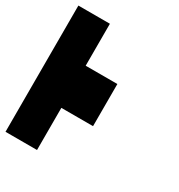

<svg xmlns="http://www.w3.org/2000/svg" viewBox="-171 -834 882 948"><g transform="rotate(30 270.0 -360.0)"><path d="M0 -719.7Q44.9 -719.7 179.7 -719.7Q179.7 -660.2 179.7 -480.5Q224.6 -480.5 360.4 -480.5Q360.4 -419.9 360.4 -240.2Q315.4 -240.2 179.7 -240.2Q179.7 -179.7 179.7 0Q134.8 0 0 0Q0 -179.7 0 -719.7Z"/></g></svg>

Font: RevK
Style: Book
Weight: 400
Designer: RevK
Foundry: RevK
Version: Version 1.0